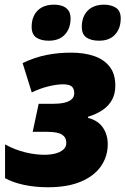

<svg xmlns="http://www.w3.org/2000/svg" viewBox="-20 -787 534 817"><path d="M184.6 9.8Q129.4 9.8 82.3 -0.2Q35.2 -10.3 1.5 -28.8V-172.4Q43 -149.9 85.9 -139.2Q128.9 -128.4 169.4 -128.4Q193.4 -128.4 214.4 -133.5Q235.4 -138.7 248.8 -149.9Q262.2 -161.1 262.2 -179.2Q262.2 -202.1 244.1 -214.1Q226.1 -226.1 179.2 -226.1H119.1L144.5 -345.2H204.1Q232.9 -345.2 253.4 -349.9Q273.9 -354.5 284.9 -364.5Q295.9 -374.5 295.9 -390.1Q295.9 -409.7 285.4 -418.9Q274.9 -428.2 247.6 -428.2Q221.2 -428.2 185.5 -419.4Q149.9 -410.6 115.2 -393.6L76.2 -518.6Q127.4 -543 177.5 -553Q227.5 -563 282.7 -563Q337.9 -563 380.1 -548.6Q422.4 -534.2 446.5 -503.4Q470.7 -472.7 470.7 -422.4Q470.7 -389.2 457.5 -363.8Q444.3 -338.4 418.7 -320.3Q393.1 -302.2 354.5 -290L354 -285.6Q396.5 -274.9 417.5 -244.6Q438.5 -214.4 438.5 -173.8Q438.5 -121.6 409.7 -79.8Q380.9 -38.1 324.2 -14.2Q267.6 9.8 184.6 9.8ZM401.4 -613.8Q368.2 -613.8 348.1 -627.2Q328.1 -640.6 328.1 -672.9Q328.1 -715.8 353 -741.5Q377.9 -767.1 423.3 -767.1Q452.1 -767.1 472.9 -754.2Q493.7 -741.2 493.7 -709Q493.7 -666 469.7 -639.9Q445.8 -613.8 401.4 -613.8ZM187.5 -613.8Q154.3 -613.8 134.5 -627.2Q114.7 -640.6 114.7 -672.9Q114.7 -715.8 139.6 -741.5Q164.6 -767.1 210 -767.1Q229 -767.1 244.9 -761.7Q260.7 -756.3 270.5 -743.4Q280.3 -730.5 280.3 -709Q280.3 -666 256.1 -639.9Q231.9 -613.8 187.5 -613.8Z"/></svg>

Font: Open Sans SemiCondensed ExtraBold
Style: Italic
Weight: 800
Width: 4
Italic angle: -12°
Designer: Monotype Design Team
Foundry: Monotype Imaging Inc.
Version: Version 3.003